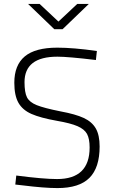

<svg xmlns="http://www.w3.org/2000/svg" viewBox="-20 -951 581 979"><path d="M53 0ZM94 -6 58 -10 63 -56Q201 -38 271 -38Q437 -38 437 -199Q437 -243 424 -267.5Q411 -292 375.5 -307.5Q340 -323 270 -335Q186 -350 140.5 -370Q95 -390 74 -427Q53 -464 53 -529Q53 -619 106.5 -663.5Q160 -708 272 -708Q354 -708 474 -691L469 -645Q327 -662 273 -662Q105 -662 105 -532Q105 -480 117.5 -455Q130 -430 167 -415Q204 -400 289 -383Q365 -369 407 -349.5Q449 -330 468.5 -296Q488 -262 488 -204Q488 -96 436 -44Q384 8 273 8Q206 8 94 -6ZM123 -931H182L278 -841L374 -931H433L299 -802H257Z"/></svg>

Font: Cairo Light
Style: Regular
Weight: 300
Designer: Mohamed Gaber, the designers of Titillium
Foundry: Kief Type Foundry
Version: Version 2.009; ttfautohint (v1.5.33-1714) -l 8 -r 50 -G 200 